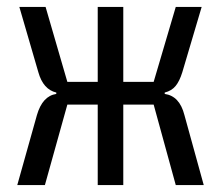

<svg xmlns="http://www.w3.org/2000/svg" viewBox="-20 -536 640 556"><path d="M263 -233H175L110 0H30L87 -203Q103 -258 143 -264V-268Q105 -277 91 -327L36 -516H112L175 -299H263V-516H337V-299H425L489 -516H564L508 -327Q500 -301 488.5 -287Q477 -273 457 -268V-264Q500 -258 514 -203L570 0H489L425 -233H337V0H263Z"/></svg>

Font: IBM Plex Mono
Style: Regular
Weight: 400
Monospace: yes
Designer: Mike Abbink, Paul van der Laan, Pieter van Rosmalen
Foundry: Bold Monday
Version: Version 2.3